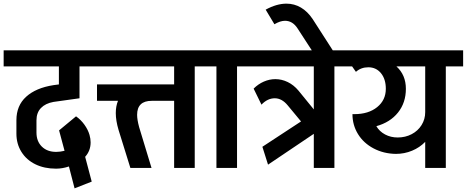

<svg xmlns="http://www.w3.org/2000/svg" viewBox="-55 -921 2560 1053"><path d="M238 -362Q194 -354 169.5 -328.5Q145 -303 145 -261V-194Q145 -146 174.5 -117Q204 -88 253 -88Q275 -88 299 -94L269 -206L362 -283Q389 -264 408.5 -236.5Q428 -209 436 -181Q442 -160 442 -140Q442 -94 412 -61L448 75L354 112L323 -8Q287 4 253 4H252Q188 4 139 -20Q90 -44 62.5 -88Q35 -132 35 -188V-262Q35 -342 88.5 -390.5Q142 -439 238 -454L268 -458V-557H-35V-645H523V-557H381V-382Z M1108 -557H1013V0H900V-368H777Q697 -368 697 -291Q697 -265 708 -224L776 0H660L595 -209Q580 -260 580 -301Q580 -338 592 -368H477V-458H900V-557H453V-645H1108Z M1038 -645H1340V-557H1245V0H1132V-557H1038Z M1874 -557H1779V0H1666V-187L1415 -18L1384 -116L1596 -255L1523 -343Q1491 -382 1452 -382Q1412 -382 1379 -347L1336 -435Q1361 -460 1392 -473.5Q1423 -487 1455 -487Q1490 -487 1523 -471Q1556 -455 1582 -424L1666 -321V-557H1270V-645H1874Z M1770 -645H1655L1577 -765Q1550 -807 1508 -807Q1482 -807 1450 -788L1402 -868Q1462 -901 1516 -901Q1559 -901 1595.5 -879.5Q1632 -858 1660 -816Z M2485 -557H2390V0H2277V-143Q2247 -112 2205 -94.5Q2163 -77 2116 -77Q2049 -78 1994 -107Q1939 -136 1908.5 -185.5Q1878 -235 1878 -295H1888Q1966 -295 2013.5 -333.5Q2061 -372 2061 -434Q2061 -487 2034.5 -519.5Q2008 -552 1965 -552Q1925 -552 1897 -527L1876 -557H1804V-645H2485ZM2277 -306V-557H2119Q2171 -510 2171 -434Q2171 -358 2128 -304Q2085 -250 2009 -229Q2026 -200 2057 -183.5Q2088 -167 2126 -167Q2168 -167 2202.5 -185Q2237 -203 2257 -235Q2277 -267 2277 -306Z"/></svg>

Font: Akshar Medium
Style: Regular
Weight: 500
Designer: Tall Chai
Foundry: Tall Chai
Version: Version 1.000